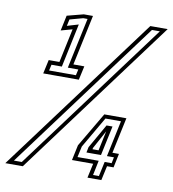

<svg xmlns="http://www.w3.org/2000/svg" viewBox="-123 -770 756 839"><g transform="rotate(10 254.5 -350.0)"><path d="M51.5 -415 65 -476.5H112.5L144.5 -627L94 -613L108.5 -681L181.5 -700H222L174.5 -476.5H223L209.5 -415ZM74.5 -432H193.5L199.5 -458.5H153L201 -683H182L123.5 -667L117 -637.5L167.5 -652.5L126.5 -458.5H80.5ZM-43.5 0 476.5 -700H553.5L34 0ZM-8.5 -17.5H26.5L521.5 -684.5H486.5ZM321 0 335 -64H241L255.5 -132L345.5 -285H443.5L409.5 -126H438.5L425.5 -64H396.5L382.5 0ZM321 -126H348L367.5 -218H369L322.5 -132.5ZM343 -15.5H369L383 -80.5H414L419.5 -107.5H388.5L422.5 -268H353.5L273 -129.5L262.5 -81H356.5ZM297.5 -107.5 302.5 -132 363.5 -239H390L362 -107.5Z"/></g></svg>

Font: Tourney
Style: Italic
Weight: 400
Italic angle: -12°
Version: Version 1.015